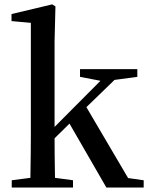

<svg xmlns="http://www.w3.org/2000/svg" viewBox="-20 -834 659 854"><path d="M549.8 -42 619.1 -32.2V0H453.1L289.1 -284.2L222.7 -218.8Q222.7 -149.4 224.6 -43L304.7 -32.2V0H32.2V-32.2L115.2 -43Q117.2 -160.2 117.2 -232.4V-732.4L31.2 -740.2V-771.5L211.9 -814.5L226.6 -805.7L222.7 -649.4V-269.5L426.8 -474.6L335.9 -492.2V-526.4H590.8V-492.2L489.3 -478.5L364.3 -357.4Z"/></svg>

Font: GenYoMin JP SemiBold
Style: Regular
Weight: 600
Version: Version 1.001;PS 1;hotconv 16.6.51;makeotf.lib2.5.65220 DEVE